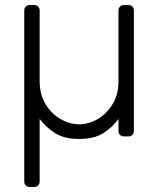

<svg xmlns="http://www.w3.org/2000/svg" viewBox="-20 -540 626 760"><path d="M98 200Q88 200 82 194Q76 188 76 178V-498Q76 -508 82 -514Q88 -520 98 -520H115Q125 -520 131 -514Q137 -508 137 -498V-219Q137 -166 160.5 -127.5Q184 -89 220 -68.5Q256 -48 293 -48Q331 -48 366.5 -68.5Q402 -89 425.5 -127.5Q449 -166 449 -219V-498Q449 -508 455 -514Q461 -520 471 -520H488Q498 -520 504 -514Q510 -508 510 -498V-22Q510 -12 504 -6Q498 0 488 0H471Q461 0 455 -6Q449 -12 449 -22V-69Q424 -35 388 -12.5Q352 10 293 10Q235 10 199 -12.5Q163 -35 137 -69V178Q137 188 131 194Q125 200 115 200Z"/></svg>

Font: Rubik Light
Style: Regular
Weight: 300
Designer: Hubert and Fischer
Foundry: Hubert and Fischer
Version: Version 2.300;gftools[0.9.30]